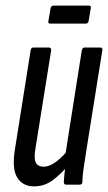

<svg xmlns="http://www.w3.org/2000/svg" viewBox="-20 -657 384 683"><path d="M101 6Q61 6 41.5 -25Q22 -56 33 -125L89 -478Q91 -488 98 -488H153Q163 -488 162 -478L106 -128Q100 -93 107.5 -78.5Q115 -64 135 -64Q156 -64 179.5 -81.5Q203 -99 225 -127L226 -72Q199 -40 169 -17Q139 6 101 6ZM216 0Q207 0 207 -10Q208 -30 211.5 -57Q215 -84 217 -100L213 -110L271 -478Q273 -488 281 -488H336Q346 -488 344 -478L287 -121Q281 -82 277 -55Q273 -28 273 -10Q273 0 263 0ZM159 -573Q150 -573 152 -581L160 -628Q162 -637 170 -637H296Q305 -637 303 -628L295 -581Q293 -573 285 -573Z"/></svg>

Font: Sofia Sans Extra Condensed Medium
Style: Italic
Weight: 500
Italic angle: -9°
Version: Version 4.100